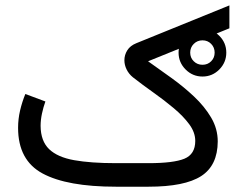

<svg xmlns="http://www.w3.org/2000/svg" viewBox="-20 -705 915 725"><path d="M654.3 -506.3Q654.3 -543.5 680.9 -569.8Q707.5 -596.2 744.6 -596.2Q781.7 -596.2 808.1 -569.8Q834.5 -543.5 834.5 -506.3Q834.5 -469.2 808.1 -442.6Q781.7 -416 744.6 -416Q707.5 -416 680.9 -442.6Q654.3 -469.2 654.3 -506.3ZM698.2 -506.3Q698.2 -486.8 711.7 -473.6Q725.1 -460.4 744.6 -460.4Q764.2 -460.4 777.3 -473.6Q790.5 -486.8 790.5 -506.3Q790.5 -525.9 777.3 -539.3Q764.2 -552.7 744.6 -552.7Q725.1 -552.7 711.7 -539.3Q698.2 -525.9 698.2 -506.3ZM541 0H417.5Q233.9 0 141.1 -49.8Q48.3 -99.6 48.3 -222.2Q48.3 -255.9 55.9 -288.1Q63.5 -320.3 75.7 -350.1L151.4 -321.8Q143.6 -300.3 138.4 -275.9Q133.3 -251.5 133.3 -229.5Q133.8 -172.4 165.5 -141.8Q197.3 -111.3 260.3 -100.1Q323.2 -88.9 417.5 -88.9H540.5Q635.3 -88.9 676.3 -105.7Q717.3 -122.6 717.3 -172.9Q717.3 -205.1 694.6 -235.8Q671.9 -266.6 636 -296.6Q600.1 -326.7 559.1 -355.7Q518.1 -384.8 481.9 -413.1Q466.3 -425.8 458 -442.9Q449.7 -460 449.7 -477.5Q449.7 -497.6 460.7 -515.1Q471.7 -532.7 495.1 -542L846.2 -684.6V-598.1L539.1 -473.6Q581.1 -443.8 627 -410.9Q672.9 -377.9 712.6 -340.6Q752.4 -303.2 777.3 -261Q802.2 -218.8 802.2 -170.9Q801.8 -80.1 739.5 -40Q677.2 0 541 0Z"/></svg>

Font: Vazirmatn FD
Style: Regular
Weight: 400
Designer: Saber Rastikerdar
Foundry: Saber Rastikerdar
Version: Version 33.001